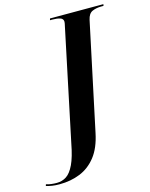

<svg xmlns="http://www.w3.org/2000/svg" viewBox="-288 -800 877 1126"><g transform="rotate(-15 151.0 -237.0)"><path d="M-69 240Q-95 240 -113.5 237Q-132 234 -150 229L-147 219Q-133 224 -115.5 226Q-98 228 -83 228Q-50 228 -24 211Q2 194 23 150Q44 106 59 26L201 -650Q202 -655 203.5 -661.5Q205 -668 205 -673Q205 -692 186.5 -698Q168 -704 140 -704H125L128 -714H452L450 -704H437Q406 -704 382 -693.5Q358 -683 350 -646L212 4Q194 91 153.5 142.5Q113 194 56 217Q-1 240 -69 240Z"/></g></svg>

Font: Noto Serif Display SemiCondensed
Style: Bold Italic
Weight: 700
Width: 4
Italic angle: -12°
Designer: Monotype Design Team
Foundry: Monotype Imaging Inc.
Version: Version 2.009